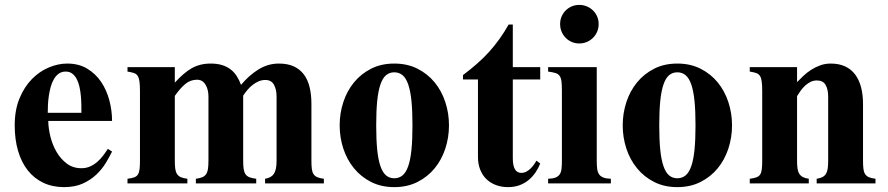

<svg xmlns="http://www.w3.org/2000/svg" viewBox="-20 -748 3621 783"><path d="M437 -129.9 419.9 -141.1Q411.1 -127.4 400.6 -113.5Q390.1 -99.6 377 -88.1Q363.8 -76.7 347.7 -69.3Q331.5 -62 312 -62Q277.3 -62 252.2 -81.1Q227.1 -100.1 210.4 -128.9Q193.8 -157.7 185.5 -191.4Q177.2 -225.1 176.8 -254.9H437Q437 -296.9 426 -338.6Q415 -380.4 392.6 -413.8Q370.1 -447.3 335.7 -468Q301.3 -488.8 253.9 -488.8Q217.3 -488.8 179.2 -472.9Q141.1 -457 110.1 -425.5Q79.1 -394 59.6 -346.9Q40 -299.8 40 -236.8Q40 -179.2 53.7 -132.6Q67.4 -85.9 93.3 -53.2Q119.1 -20.5 156.5 -2.7Q193.8 15.1 241.2 15.1Q286.1 15.1 318.4 0.2Q350.6 -14.6 373.5 -36.6Q396.5 -58.6 411.6 -83.7Q426.8 -108.9 437 -129.9ZM312 -288.1H174.8Q174.8 -301.8 175.5 -319.6Q176.3 -337.4 179 -356Q181.6 -374.5 186.5 -392.6Q191.4 -410.6 199.5 -424.8Q207.5 -439 219.5 -447.5Q231.4 -456.1 248 -456.1Q264.2 -456.1 275.1 -447.5Q286.1 -439 293.2 -425Q300.3 -411.1 304.2 -393.3Q308.1 -375.5 309.8 -356.7Q311.5 -337.9 311.8 -320.1Q312 -302.2 312 -288.1Z M1300.8 0V-19Q1283.7 -21 1273.4 -25.6Q1263.2 -30.3 1258.1 -38.8Q1252.9 -47.4 1251.5 -60.5Q1250 -73.7 1250 -92.8V-324.2Q1250 -361.8 1242.7 -392.3Q1235.4 -422.9 1219.2 -444.3Q1203.1 -465.8 1178 -477.3Q1152.8 -488.8 1117.7 -488.8Q1072.3 -488.8 1033.7 -464.6Q995.1 -440.4 962.9 -401.9Q956.1 -420.4 946.3 -436.3Q936.5 -452.1 921.9 -463.9Q907.2 -475.6 887 -482.2Q866.7 -488.8 839.8 -488.8Q816.9 -488.8 798.1 -484.1Q779.3 -479.5 762.2 -470Q745.1 -460.4 728.3 -445.8Q711.4 -431.2 692.9 -411.1V-474.1H500V-456.1Q516.1 -453.6 526.1 -450.2Q536.1 -446.8 541.5 -438.5Q546.9 -430.2 548.8 -415.5Q550.8 -400.9 550.8 -377V-92.8Q550.8 -71.3 549.1 -57.6Q547.4 -43.9 542.2 -36.1Q537.1 -28.3 526.9 -24.7Q516.6 -21 500 -19V0H744.1V-19Q727.1 -21 717 -25.6Q707 -30.3 701.7 -38.8Q696.3 -47.4 694.6 -60.5Q692.9 -73.7 692.9 -92.8V-356.9Q714.4 -387.7 735.4 -405.3Q756.3 -422.9 783.7 -422.9Q805.7 -422.9 817.9 -403.1Q830.1 -383.3 830.1 -354V-92.8Q830.1 -71.8 827.9 -58.3Q825.7 -44.9 819.8 -36.9Q814 -28.8 804 -24.9Q793.9 -21 778.8 -19V0H1024.9V-19Q1007.8 -21 997.3 -25.1Q986.8 -29.3 981.2 -37.6Q975.6 -45.9 973.6 -59.3Q971.7 -72.8 971.7 -92.8V-357.9Q979.5 -370.1 989.5 -381.8Q999.5 -393.6 1011 -402.3Q1022.5 -411.1 1035.2 -416.5Q1047.9 -421.9 1062 -421.9Q1086.4 -421.9 1097.2 -402.6Q1107.9 -383.3 1107.9 -354V-92.8Q1107.9 -73.7 1105.2 -60.5Q1102.5 -47.4 1096.9 -39.1Q1091.3 -30.8 1082.5 -25.9Q1073.7 -21 1061 -19V0Z M1811 -236.8Q1811 -286.1 1796.1 -331.5Q1781.2 -377 1752.7 -411.9Q1724.1 -446.8 1682.6 -467.8Q1641.1 -488.8 1587.9 -488.8Q1534.7 -488.8 1493.4 -467.8Q1452.1 -446.8 1423.6 -411.9Q1395 -377 1380.1 -331.5Q1365.2 -286.1 1365.2 -236.8Q1365.2 -187.5 1380.1 -142.1Q1395 -96.7 1423.6 -61.8Q1452.1 -26.9 1493.4 -5.9Q1534.7 15.1 1587.9 15.1Q1641.1 15.1 1682.6 -5.9Q1724.1 -26.9 1752.7 -61.8Q1781.2 -96.7 1796.1 -142.1Q1811 -187.5 1811 -236.8ZM1662.1 -236.8Q1662.1 -178.2 1658 -137.2Q1653.8 -96.2 1644.8 -70.3Q1635.7 -44.4 1621.6 -32.7Q1607.4 -21 1587.9 -21Q1568.4 -21 1554.4 -32.7Q1540.5 -44.4 1531.5 -70.3Q1522.5 -96.2 1518.3 -137.2Q1514.2 -178.2 1514.2 -236.8Q1514.2 -295.4 1518.3 -336.4Q1522.5 -377.4 1531.5 -403.6Q1540.5 -429.7 1554.4 -441.4Q1568.4 -453.1 1587.9 -453.1Q1607.4 -453.1 1621.6 -441.4Q1635.7 -429.7 1644.8 -403.6Q1653.8 -377.4 1658 -336.4Q1662.1 -295.4 1662.1 -236.8Z M2183.1 -81.1 2168 -92.8Q2164.1 -85.9 2158 -77.4Q2151.9 -68.8 2144.3 -61.3Q2136.7 -53.7 2127 -48.3Q2117.2 -43 2106 -43Q2071.3 -43 2071.3 -102.1V-423.8H2183.1V-474.1H2071.3V-647.9H2054.2Q2036.6 -616.7 2017.1 -589.4Q1997.6 -562 1975.1 -537.1Q1952.6 -512.2 1926 -488.8Q1899.4 -465.3 1868.2 -441.9V-423.8H1929.2V-107.9Q1929.2 -78.6 1938.5 -55.7Q1947.8 -32.7 1964.1 -17.1Q1980.5 -1.5 2002.9 6.8Q2025.4 15.1 2051.3 15.1Q2078.1 15.1 2099.4 7.1Q2120.6 -1 2136.7 -14.6Q2152.8 -28.3 2164.3 -45.4Q2175.8 -62.5 2183.1 -81.1Z M2421.4 -649.9Q2421.4 -666.5 2415.3 -680.7Q2409.2 -694.8 2398.4 -705.3Q2387.7 -715.8 2373.3 -721.9Q2358.9 -728 2342.3 -728Q2325.7 -728 2311.5 -721.9Q2297.4 -715.8 2286.9 -705.3Q2276.4 -694.8 2270.3 -680.7Q2264.2 -666.5 2264.2 -649.9Q2264.2 -633.3 2270.3 -618.9Q2276.4 -604.5 2286.9 -593.8Q2297.4 -583 2311.5 -576.9Q2325.7 -570.8 2342.3 -570.8Q2358.9 -570.8 2373.3 -576.9Q2387.7 -583 2398.4 -593.8Q2409.2 -604.5 2415.3 -618.9Q2421.4 -633.3 2421.4 -649.9ZM2471.2 0V-19Q2451.7 -19.5 2440.2 -24.2Q2428.7 -28.8 2422.9 -37.6Q2417 -46.4 2415.3 -60.1Q2413.6 -73.7 2413.6 -92.8V-474.1H2215.3V-456.1Q2233.9 -453.6 2245.1 -450.2Q2256.3 -446.8 2262.2 -438.5Q2268.1 -430.2 2269.8 -415.5Q2271.5 -400.9 2271.5 -377V-92.8Q2271.5 -73.7 2270 -60.1Q2268.6 -46.4 2262.9 -37.6Q2257.3 -28.8 2246.1 -24.2Q2234.9 -19.5 2215.3 -19V0Z M2965.3 -236.8Q2965.3 -286.1 2950.4 -331.5Q2935.5 -377 2907 -411.9Q2878.4 -446.8 2836.9 -467.8Q2795.4 -488.8 2742.2 -488.8Q2689 -488.8 2647.7 -467.8Q2606.4 -446.8 2577.9 -411.9Q2549.3 -377 2534.4 -331.5Q2519.5 -286.1 2519.5 -236.8Q2519.5 -187.5 2534.4 -142.1Q2549.3 -96.7 2577.9 -61.8Q2606.4 -26.9 2647.7 -5.9Q2689 15.1 2742.2 15.1Q2795.4 15.1 2836.9 -5.9Q2878.4 -26.9 2907 -61.8Q2935.5 -96.7 2950.4 -142.1Q2965.3 -187.5 2965.3 -236.8ZM2816.4 -236.8Q2816.4 -178.2 2812.3 -137.2Q2808.1 -96.2 2799.1 -70.3Q2790 -44.4 2775.9 -32.7Q2761.7 -21 2742.2 -21Q2722.7 -21 2708.7 -32.7Q2694.8 -44.4 2685.8 -70.3Q2676.8 -96.2 2672.6 -137.2Q2668.5 -178.2 2668.5 -236.8Q2668.5 -295.4 2672.6 -336.4Q2676.8 -377.4 2685.8 -403.6Q2694.8 -429.7 2708.7 -441.4Q2722.7 -453.1 2742.2 -453.1Q2761.7 -453.1 2775.9 -441.4Q2790 -429.7 2799.1 -403.6Q2808.1 -377.4 2812.3 -336.4Q2816.4 -295.4 2816.4 -236.8Z M3550.3 0V-19Q3533.2 -21 3522.9 -25.6Q3512.7 -30.3 3507.6 -38.8Q3502.4 -47.4 3501 -60.5Q3499.5 -73.7 3499.5 -92.8V-324.2Q3499.5 -361.8 3491.5 -392.3Q3483.4 -422.9 3467.3 -444.3Q3451.2 -465.8 3426.3 -477.3Q3401.4 -488.8 3367.7 -488.8Q3344.7 -488.8 3324.7 -481.4Q3304.7 -474.1 3287.4 -462.9Q3270 -451.7 3255.9 -438.2Q3241.7 -424.8 3230.5 -413.1V-474.1H3037.6V-456.1Q3053.7 -453.6 3063.7 -450.2Q3073.7 -446.8 3079.1 -438.5Q3084.5 -430.2 3086.4 -415.5Q3088.4 -400.9 3088.4 -377V-92.8Q3088.4 -71.3 3086.7 -57.6Q3085 -43.9 3079.8 -36.1Q3074.7 -28.3 3064.5 -24.7Q3054.2 -21 3037.6 -19V0H3278.3V-19Q3263.7 -21 3254.4 -25.9Q3245.1 -30.8 3239.7 -39.1Q3234.4 -47.4 3232.4 -60.5Q3230.5 -73.7 3230.5 -92.8V-356Q3237.3 -367.2 3245.6 -378.7Q3253.9 -390.1 3263.9 -399.2Q3273.9 -408.2 3285.6 -414.1Q3297.4 -419.9 3311.5 -419.9Q3336.4 -419.9 3346.9 -401.6Q3357.4 -383.3 3357.4 -354V-92.8Q3357.4 -73.7 3355.5 -60.5Q3353.5 -47.4 3348.4 -39.1Q3343.3 -30.8 3334 -25.9Q3324.7 -21 3310.5 -19V0Z"/></svg>

Font: Galatia SIL
Style: Bold
Weight: 700
Designer: Development by SIL's NRSI team
Version: Version 2.1